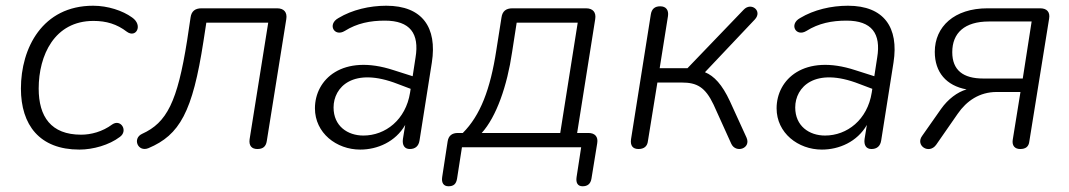

<svg xmlns="http://www.w3.org/2000/svg" viewBox="-20 -514 3731 670"><path d="M257 8C305 8 361 -8 398 -36C428 -57 402 -100 372 -80C337 -54 297 -44 263 -44C158 -44 115 -107 115 -205C115 -321 170 -441 306 -441C351 -441 388 -430 423 -403C455 -380 480 -426 441 -453C408 -477 356 -494 305 -494C128 -494 53 -346 53 -205C53 -78 118 8 257 8Z M878 6C897 6 908 -2 911 -22L979 -447C983 -471 971 -485 947 -485H683C661 -485 648 -475 645 -453L633 -373C599 -158 562 -86 476 -47C441 -31 461 18 498 3C607 -43 652 -123 690 -370L700 -435H916L851 -28C848 -6 858 6 878 6Z M1237 8C1297 8 1360 -19 1394 -78L1386 -29C1383 -7 1392 6 1410 6C1429 6 1441 -4 1444 -24L1487 -296C1506 -418 1454 -494 1328 -494C1270 -494 1209 -480 1161 -451C1121 -429 1147 -384 1183 -406C1226 -433 1272 -442 1323 -442C1411 -442 1444 -397 1430 -313L1420 -248L1354 -269C1175 -328 1079 -237 1079 -136C1079 -50 1154 8 1237 8ZM1144 -139C1144 -210 1212 -282 1368 -221L1413 -204L1411 -191C1396 -96 1325 -41 1248 -41C1193 -41 1144 -74 1144 -139Z M1545 136C1563 136 1572 128 1575 109L1592 0H2008L1992 104C1989 124 1996 136 2013 136C2030 136 2041 128 2044 109L2064 -14C2068 -37 2056 -50 2033 -50H1994L2057 -447C2061 -471 2049 -485 2025 -485H1768C1746 -485 1733 -475 1730 -453L1712 -339C1691 -202 1656 -111 1595 -50H1578C1558 -50 1545 -41 1542 -20L1523 104C1520 124 1528 136 1545 136ZM1661 -50C1712 -106 1750 -215 1767 -332L1783 -435H1996L1935 -50Z M2208 6C2227 6 2239 -3 2241 -22L2274 -226H2359C2412 -226 2441 -210 2470 -149L2532 -12C2548 22 2602 4 2585 -34L2527 -161C2500 -219 2472 -249 2440 -262L2614 -446C2642 -476 2601 -508 2575 -480L2379 -276H2282L2311 -458C2314 -479 2304 -492 2284 -492C2265 -492 2254 -483 2251 -463L2182 -28C2179 -6 2188 6 2208 6Z M2848 8C2908 8 2971 -19 3005 -78L2997 -29C2994 -7 3003 6 3021 6C3040 6 3052 -4 3055 -24L3098 -296C3117 -418 3065 -494 2939 -494C2881 -494 2820 -480 2772 -451C2732 -429 2758 -384 2794 -406C2837 -433 2883 -442 2934 -442C3022 -442 3055 -397 3041 -313L3031 -248L2965 -269C2786 -328 2690 -237 2690 -136C2690 -50 2765 8 2848 8ZM2755 -139C2755 -210 2823 -282 2979 -221L3024 -204L3022 -191C3007 -96 2936 -41 2859 -41C2804 -41 2755 -74 2755 -139Z M3540 6C3559 6 3570 -2 3572 -21L3641 -449C3645 -472 3633 -485 3610 -485H3426C3310 -485 3242 -421 3242 -333C3242 -262 3282 -215 3353 -202C3321 -193 3288 -168 3264 -134L3198 -40C3173 -6 3222 26 3247 -9L3322 -117C3353 -162 3398 -193 3458 -193H3541L3514 -26C3511 -6 3521 6 3540 6ZM3411 -240C3341 -240 3303 -269 3303 -332C3303 -399 3346 -439 3431 -439H3580L3549 -240Z"/></svg>

Font: SN Pro Light
Style: Italic
Weight: 300
Italic angle: -8.99998°
Designer: Tobias Whetton
Foundry: Supernotes
Version: Version 1.001;Glyphs 3.2 (3249)